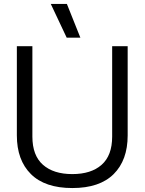

<svg xmlns="http://www.w3.org/2000/svg" viewBox="-20 -932 728 967"><path d="M315.9 -742.2 235.8 -912.1H316.9L384.8 -742.2ZM64.9 -250V-699.2H143.1V-244.1Q143.1 -148.9 196.3 -102.1Q249.5 -55.2 344.2 -55.2Q439 -55.2 491.9 -102.1Q544.9 -148.9 544.9 -244.1V-699.2H623V-250Q623 -125.5 552.5 -55.2Q481.9 15.1 344.2 15.1Q206.5 15.1 135.7 -55.2Q64.9 -125.5 64.9 -250Z"/></svg>

Font: Prompt Light
Style: Regular
Weight: 300
Designer: Katatrad Team
Foundry: CadsonDemak
Version: Version 1.000;PS 001.000;hotconv 1.0.88;makeotf.lib2.5.64775